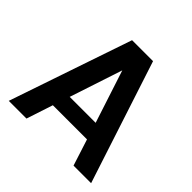

<svg xmlns="http://www.w3.org/2000/svg" viewBox="-166 -804 958 958"><g transform="rotate(45 313.0 -324.5)"><path d="M22 0 243 -649H391L603 0H479L434 -140H193L147 0ZM223 -229H406L315 -508Z"/></g></svg>

Font: Karla ExtraLight
Style: Bold
Weight: 700
Version: Version 2.001